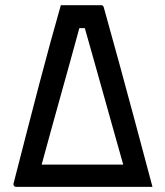

<svg xmlns="http://www.w3.org/2000/svg" viewBox="-20 -726 640 746"><path d="M371.9 -705.9Q374.9 -705.9 376.7 -705.4Q378.4 -704.9 379.9 -702.9Q381.9 -701.9 382.4 -699.8Q382.9 -697.7 383.9 -694.9Q413.1 -590.9 443.9 -478.1Q474.6 -365.4 506.8 -245.7Q539 -126.1 572.4 0H42.1Q37.9 0 34.9 -3Q31.9 -6 32.3 -11.8Q59.1 -115.8 83.9 -212.3Q108.7 -308.7 131.6 -396Q154.6 -483.3 175.8 -561Q197.1 -638.8 216.4 -705.9Q255.4 -705.9 294.1 -705.9Q332.8 -705.9 371.9 -705.9ZM141.8 -86.4H391.3Q408.8 -86.4 425.6 -86.4Q442.3 -86.4 458.8 -86.4Q440 -153.5 420.9 -220.8Q401.9 -288.1 383.1 -355.7Q364.3 -423.2 345.3 -490.3Q326.2 -557.3 307.4 -624.3L318 -616.8H274.9L291.2 -627.5Q273.1 -561 254.3 -492.9Q235.5 -424.8 216.5 -357Q197.5 -289.1 178.8 -221.3Q160 -153.5 141.8 -86.4Z"/></svg>

Font: Recursive Sans Linear Light
Style: Regular
Weight: 300
Version: Version 1.085